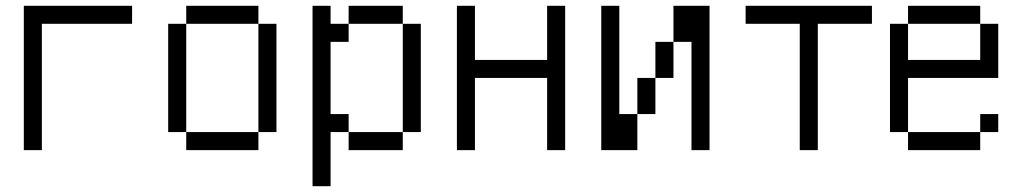

<svg xmlns="http://www.w3.org/2000/svg" viewBox="-20 -520 3540 665"><path d="M437.5 -437.5V-500H62.5Q62.5 -500 62.5 0H125V-437.5Z M625 -62.5V0H875V-62.5ZM625 -62.5Q625 -62.5 625 -437.5H562.5Q562.5 -437.5 562.5 -62.5ZM875 -62.5H937.5Q937.5 -62.5 937.5 -437.5H875Q875 -437.5 875 -62.5ZM625 -437.5H875V-500H625Z M1062.5 -500Q1062.5 -500 1062.5 125H1125V-62.5H1187.5V0H1375V-62.5H1187.5V-125H1125Q1125 -125 1125 -375H1187.5V-437.5H1125V-500ZM1375 -62.5H1437.5Q1437.5 -62.5 1437.5 -437.5H1375Q1375 -437.5 1375 -62.5ZM1187.5 -437.5H1375V-500H1187.5Z M1562.5 -500Q1562.5 -500 1562.5 0H1625Q1625 0 1625 -250H1875Q1875 -250 1875 0H1937.5Q1937.5 0 1937.5 -500H1875V-312.5H1625V-500Z M2062.5 -500Q2062.5 -500 2062.5 0H2187.5Q2187.5 0 2187.5 -125H2125Q2125 -125 2125 -500ZM2375 -375Q2375 -375 2375 0H2437.5Q2437.5 0 2437.5 -500H2312.5Q2312.5 -500 2312.5 -375H2250Q2250 -375 2250 -250H2187.5Q2187.5 -250 2187.5 -125H2250Q2250 -125 2250 -250H2312.5Q2312.5 -250 2312.5 -375Z M3000 -437.5V-500H2562.5V-437.5H2750V0H2812.5V-437.5Z M3437.5 -62.5V-125H3375V-62.5H3125V0H3375V-62.5ZM3125 -62.5V-250H3437.5V-437.5H3375Q3375 -437.5 3375 -312.5H3125Q3125 -312.5 3125 -437.5H3062.5Q3062.5 -437.5 3062.5 -62.5ZM3125 -437.5H3375V-500H3125Z"/></svg>

Font: CalcUnifontExMono
Style: Regular
Weight: 500
Version: Version 15.0.06